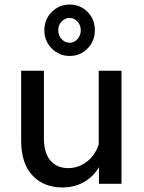

<svg xmlns="http://www.w3.org/2000/svg" viewBox="-20 -808 631 844"><path d="M514 0H415V-73Q391 -32 349.5 -8Q308 16 254 16Q172 16 122.5 -37Q73 -90 73 -190V-497H173V-200Q173 -136 201.5 -102.5Q230 -69 280 -69Q325 -69 362 -97.5Q399 -126 414 -174V-497H514ZM397 -675Q397 -628 365 -595Q333 -562 286 -562Q240 -562 207.5 -595Q175 -628 175 -675Q175 -723 207.5 -755.5Q240 -788 286 -788Q333 -788 365 -755.5Q397 -723 397 -675ZM335 -675Q335 -698 320.5 -713.5Q306 -729 286 -729Q266 -729 251 -713.5Q236 -698 236 -675Q236 -652 251 -636Q266 -620 286 -620Q306 -620 320.5 -636Q335 -652 335 -675Z"/></svg>

Font: Wix Madefor Text Medium
Style: Regular
Weight: 500
Designer: Dalton Maag Ltd
Foundry: Dalton Maag Ltd
Version: Version 3.100